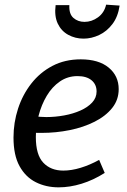

<svg xmlns="http://www.w3.org/2000/svg" viewBox="-20 -795 545 825"><path d="M232 10Q178 10 134 -12Q90 -34 64 -81Q38 -128 38 -204Q38 -268 57.5 -328Q77 -388 114.5 -436Q152 -484 205.5 -512Q259 -540 327 -540Q404 -540 447 -504.5Q490 -469 490 -412Q490 -366 462 -331Q434 -296 386.5 -272Q339 -248 280 -236Q221 -224 159 -224Q150 -224 141 -224Q132 -224 123 -225L129 -295Q141 -294 153.5 -293Q166 -292 179 -292Q217 -292 255.5 -299Q294 -306 325.5 -320Q357 -334 376 -354.5Q395 -375 395 -402Q395 -432 373.5 -450Q352 -468 313 -468Q271 -468 237.5 -445Q204 -422 181 -383.5Q158 -345 146 -298.5Q134 -252 134 -206Q134 -130 166 -96Q198 -62 252 -62Q287 -62 326.5 -74Q366 -86 406 -108L430 -52Q381 -21 330.5 -5.5Q280 10 232 10ZM339 -629Q303 -629 273 -645.5Q243 -662 228 -694Q213 -726 219 -773H278Q276 -735 295.5 -718Q315 -701 343 -701Q374 -701 401 -720.5Q428 -740 436 -775L494 -771Q487 -723 463 -691.5Q439 -660 406 -644.5Q373 -629 339 -629Z"/></svg>

Font: Bitter Thin Medium
Style: Italic
Weight: 500
Italic angle: -9°
Version: Version 3.021